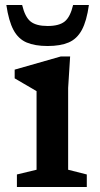

<svg xmlns="http://www.w3.org/2000/svg" viewBox="-20 -752 404 772"><path d="M262 -525 254 -398.5V-69.5L329 -50.5V0H48V-50.5L127 -69.5V-385.5Q121.5 -389 106.2 -397.8Q91 -406.5 72.8 -417.2Q54.5 -428 39 -437V-472L224.5 -525ZM171.5 -647.5Q217.5 -647.5 240 -665.5Q262.5 -683.5 274 -732H337.5Q328.5 -667.5 309 -631.5Q289.5 -595.5 256 -581.2Q222.5 -567 171.5 -567Q120.5 -567 87 -581.2Q53.5 -595.5 34.2 -631.5Q15 -667.5 5.5 -732H69Q80.5 -683.5 103 -665.5Q125.5 -647.5 171.5 -647.5Z"/></svg>

Font: Newsreader Caption Medium
Style: Regular
Weight: 500
Designer: Hugues Gentile
Foundry: Production Type
Version: Version 1.001